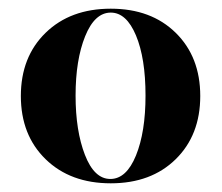

<svg xmlns="http://www.w3.org/2000/svg" viewBox="-20 -784 510 442"><path d="M384.5 -417.5Q328 -362 235 -362Q142 -362 85 -417.5Q28 -473 28 -563Q28 -653 85 -708.5Q142 -764 235 -764Q328 -764 384.5 -708.5Q441 -653 441 -563Q441 -473 384.5 -417.5ZM315 -564Q315 -650 293 -702.5Q271 -755 235 -755Q198 -755 176 -700.5Q154 -646 154 -564Q154 -483 175.5 -427.5Q197 -372 234 -372Q271 -372 293 -426Q315 -480 315 -564Z"/></svg>

Font: Gloock
Style: Regular
Weight: 400
Designer: Duarte Pinto
Foundry: Duarte Pinto
Version: Version 1.000